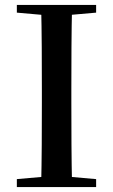

<svg xmlns="http://www.w3.org/2000/svg" viewBox="-20 -755 457 775"><path d="M48 0V-32L195 -45H220L368 -32V0ZM146 0Q148 -85 148.5 -170.5Q149 -256 149 -342V-393Q149 -479 148.5 -564.5Q148 -650 146 -735H271Q269 -651 268.5 -565Q268 -479 268 -393V-343Q268 -257 268.5 -171.5Q269 -86 271 0ZM48 -704V-735H368V-704L220 -691H195Z"/></svg>

Font: Noto Serif TC SemiBold
Style: Regular
Weight: 600
Version: Version 2.002-H1;hotconv 1.1.0;makeotfexe 2.6.0